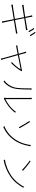

<svg xmlns="http://www.w3.org/2000/svg" viewBox="2023 -2900 953 5040"><g transform="rotate(90 2500.0 -379.5)"><path d="M825 -664C803 -708 766 -766 741 -801L714 -788C741 -751 778 -690 797 -650ZM457 -538 723 -580C746 -584 766 -587 774 -588L766 -625C756 -622 743 -618 716 -613C667 -604 559 -585 451 -568C437 -636 428 -685 427 -691C424 -711 419 -734 418 -752L381 -744C387 -726 393 -706 397 -683C399 -677 409 -630 422 -563C321 -547 224 -533 180 -528C148 -525 125 -523 106 -522L114 -481C129 -484 154 -489 184 -494C230 -502 327 -517 429 -533C443 -462 461 -374 477 -292C351 -271 226 -252 172 -245C151 -242 120 -239 99 -238L107 -197C128 -203 149 -208 184 -214C237 -223 359 -243 483 -263C506 -150 525 -55 527 -41C534 -12 538 15 543 46L582 37C572 13 565 -19 558 -47C555 -59 536 -154 512 -268C620 -285 726 -302 788 -312C825 -318 848 -322 863 -324L856 -360C840 -355 820 -351 782 -344C726 -334 618 -316 506 -297ZM816 -823C845 -786 878 -731 901 -686L929 -700C909 -739 869 -800 842 -836Z M1830 -483C1823 -479 1812 -476 1804 -474C1777 -467 1574 -429 1419 -400C1400 -468 1386 -522 1382 -536C1376 -561 1372 -578 1370 -589L1333 -579C1340 -569 1345 -554 1352 -530C1356 -516 1371 -463 1391 -394L1243 -367C1216 -362 1194 -358 1169 -356L1178 -323L1398 -366C1440 -217 1495 -17 1506 19C1512 40 1516 59 1517 77L1553 66C1547 50 1542 32 1535 12C1524 -23 1468 -223 1427 -372L1802 -445C1761 -375 1679 -274 1606 -213L1636 -197C1703 -257 1809 -387 1850 -469Z M2121 5C2203 -59 2269 -155 2298 -257C2326 -356 2330 -574 2330 -677C2330 -695 2331 -711 2333 -730H2296C2299 -713 2300 -695 2300 -677C2300 -574 2300 -365 2270 -267C2237 -159 2172 -73 2092 -15ZM2567 -1C2575 -7 2583 -12 2593 -17C2712 -75 2846 -172 2936 -298L2917 -324C2832 -195 2684 -92 2581 -43V-674C2581 -705 2581 -723 2583 -736H2547C2548 -723 2550 -705 2550 -674V-59C2550 -46 2548 -32 2545 -20Z M3285 -14 3314 10C3483 -64 3597 -179 3676 -300C3749 -413 3789 -542 3811 -663C3812 -670 3816 -689 3821 -704L3784 -709C3784 -697 3781 -673 3780 -666C3763 -563 3728 -437 3649 -316C3572 -198 3455 -82 3285 -14ZM3154 -675C3195 -618 3286 -462 3318 -399L3346 -415C3312 -475 3222 -630 3182 -689L3154 -675Z M4213 -705 4193 -684C4269 -635 4392 -529 4441 -481L4464 -504C4412 -554 4285 -658 4213 -705ZM4167 -31 4187 1C4380 -37 4504 -105 4603 -170C4744 -263 4844 -397 4905 -510L4886 -541C4834 -429 4721 -285 4583 -193C4490 -132 4359 -61 4167 -31Z"/></g></svg>

Font: Genne Gothic ExtraLight
Style: Regular
Weight: 250
Designer: Ryoko NISHIZUKA (kana & ideographs); Paul D. Hunt (Latin, Greek & Cyrillic); Wenlong ZHANG (bopomofo); Sandoll Communica
Foundry: Adobe Systems Incorporated
Version: Version 1.004;PS 1.004;hotconv 16.6.51;makeotf.lib2.5.65220